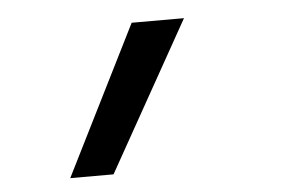

<svg xmlns="http://www.w3.org/2000/svg" viewBox="-35 -193 670 424"><g transform="rotate(-5 300.0 19.0)"><path d="M105 184 270 -146H386L201 184Z"/></g></svg>

Font: Iosevka HT Medium Extended
Style: Italic
Weight: 500
Width: 7
Italic angle: -9°
Monospace: yes
Designer: Belleve Invis
Foundry: Belleve Invis
Version: Version 32.3.0; ttfautohint (v1.8.4)